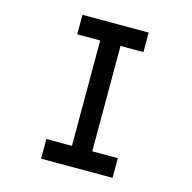

<svg xmlns="http://www.w3.org/2000/svg" viewBox="-121 -982 1107 1105"><g transform="rotate(15 432.5 -429.5)"><path d="M219.7 1H645.5V-116.2H493.2V-744.1H629.9V-860.4H235.4V-744.1H372.1V-116.2H219.7Z"/></g></svg>

Font: OCR-B
Style: Regular
Weight: 400
Version: 1.1